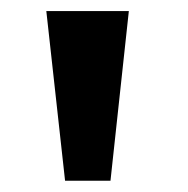

<svg xmlns="http://www.w3.org/2000/svg" viewBox="-20 -747 335 342"><path d="M95.9 -425.1H176.8L209.5 -727.3H62.5Z"/></svg>

Font: Karasuma Gothic
Style: Bold
Weight: 700
Designer: Rasmus Andersson / Ryoko Nishizuka
Foundry: Genbu
Version: Version 1.00